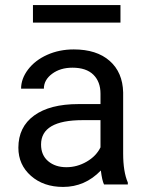

<svg xmlns="http://www.w3.org/2000/svg" viewBox="-20 -735 584 765"><path d="M394.5 0Q386.7 -15.6 381.8 -55.7Q318.8 9.8 231.4 9.8Q153.3 9.8 103.3 -34.4Q53.2 -78.6 53.2 -146.5Q53.2 -229 116 -274.7Q178.7 -320.3 292.5 -320.3H380.4V-361.8Q380.4 -409.2 352.1 -437.3Q323.7 -465.3 268.6 -465.3Q220.2 -465.3 187.5 -440.9Q154.8 -416.5 154.8 -381.8H64Q64 -421.4 92 -458.3Q120.1 -495.1 168.2 -516.6Q216.3 -538.1 273.9 -538.1Q365.2 -538.1 417 -492.4Q468.8 -446.8 470.7 -366.7V-123.5Q470.7 -50.8 489.3 -7.8V0ZM244.6 -68.8Q287.1 -68.8 325.2 -90.8Q363.3 -112.8 380.4 -147.9V-256.3H309.6Q143.6 -256.3 143.6 -159.2Q143.6 -116.7 171.9 -92.8Q200.2 -68.8 244.6 -68.8ZM460 -645H111.3V-714.8H460Z"/></svg>

Font: Noboto
Style: Regular
Weight: 400
Designer: Google
Version: Version 2.001101; 2014